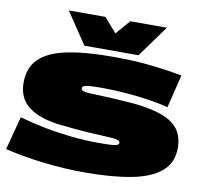

<svg xmlns="http://www.w3.org/2000/svg" viewBox="-98 -1046 1236 1163"><g transform="rotate(10 520.5 -465.0)"><path d="M972 -670 922 -466Q877 -479 809 -489.5Q741 -500 664 -506.5Q587 -513 513 -513Q443 -513 417 -508.5Q391 -504 391 -490Q391 -479 404 -474Q417 -469 448.5 -467.5Q480 -466 535 -464Q590 -462 675 -456Q860 -444 943.5 -393Q1027 -342 1027 -235Q1027 -142 963.5 -88.5Q900 -35 781 -12.5Q662 10 496 10Q365 10 235.5 -6Q106 -22 4 -47L58 -252Q131 -231 213 -215Q295 -199 379.5 -190Q464 -181 544 -181Q601 -181 628.5 -183Q656 -185 664.5 -190Q673 -195 673 -203Q673 -220 635 -223.5Q597 -227 514.5 -230.5Q432 -234 298 -249Q171 -264 104.5 -315.5Q38 -367 38 -462Q38 -554 92.5 -608Q147 -662 258.5 -686Q370 -710 541 -710Q679 -710 785 -698Q891 -686 972 -670ZM835 -940 695 -746H362L232 -940H457L534 -852L610 -940Z"/></g></svg>

Font: Georama ExtraExtended Black
Style: Regular
Weight: 900
Width: 8
Designer: Jean-Baptiste Levee
Foundry: Production Type
Version: Version 1.000